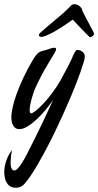

<svg xmlns="http://www.w3.org/2000/svg" viewBox="-84 -616 461 901"><path d="M314 -349.1Q314 -341.8 307.9 -321.5Q301.8 -301.3 292.5 -274.9Q283.2 -248.5 271.7 -219.5Q260.3 -190.4 250 -166Q232.4 -124 213.1 -81.5Q193.8 -39.1 174.1 2Q154.3 43 134.3 80.8Q114.3 118.7 95.7 150.9Q77.1 183.1 60.1 208.3Q43 233.4 28.8 249Q21.5 257.3 11 261.2Q0.5 265.1 -9.8 265.1Q-21 265.1 -30.8 261.2Q-40.5 257.3 -47.9 248.3Q-55.2 239.3 -59.6 224.9Q-64 210.4 -64 189.9Q-64 168.9 -56.2 143.1Q-48.3 117.2 -27.8 86.9Q-34.2 123 -34.2 145Q-34.2 167.5 -29.1 175.8Q-23.9 184.1 -17.1 184.1Q-12.7 184.1 -6.3 179.7Q0 175.3 9 163.1Q18.1 150.9 30 130.1Q42 109.4 58.1 76.2Q70.3 52.7 86.4 20Q114.3 -36.1 165 -146Q148.9 -123.5 128.9 -99.4Q108.9 -75.2 87.6 -55.4Q66.4 -35.6 45.2 -22.7Q23.9 -9.8 5.9 -9.8Q-3.4 -9.8 -10.3 -14.2Q-17.1 -18.6 -21.7 -26.4Q-26.4 -34.2 -28.6 -44.2Q-30.8 -54.2 -30.8 -65.9Q-30.8 -83 -25.1 -110.1Q-19.5 -137.2 -7.3 -171.9Q4.9 -206.5 24.4 -248.5Q43.9 -290.5 71.8 -337.9Q81.1 -353 90.6 -363.3Q100.1 -373.5 118.2 -377.9Q135.3 -381.8 148.9 -387Q162.6 -392.1 170.9 -392.1Q179.2 -392.1 179.2 -384.8Q179.2 -378.9 171.6 -366.5Q164.1 -354 151.4 -333.3Q138.7 -312.5 121.8 -282.7Q105 -252.9 85.9 -211.9Q78.6 -196.3 73 -180.2Q67.4 -164.1 63.5 -149.2Q59.6 -134.3 57.4 -121.6Q55.2 -108.9 55.2 -100.1Q55.2 -84 62 -84Q67.9 -84 82.8 -95.5Q97.7 -106.9 117.2 -127.4Q136.7 -147.9 158.4 -176.3Q180.2 -204.6 199.2 -237.8Q218.8 -272.9 231 -296.4Q243.2 -319.8 250.2 -335Q257.3 -350.1 260.7 -358.4Q264.2 -366.7 267.1 -371.1Q269.5 -375 272.5 -378.4Q275.4 -381.8 279.8 -381.8Q282.2 -381.8 287.8 -380.6Q293.5 -379.4 299.3 -375.7Q305.2 -372.1 309.6 -365.7Q314 -359.4 314 -349.1ZM356.4 -460.9Q356.4 -460 356.9 -459.5Q357.4 -459 357.4 -458Q357.4 -451.7 351.3 -446.8Q345.2 -441.9 340.3 -441.9Q339.4 -441.9 339.6 -441.2Q339.8 -440.4 338.4 -441.2Q336.9 -441.9 332.8 -445.8Q328.6 -449.7 319.6 -458.7Q310.5 -467.8 295.7 -483.4Q280.8 -499 257.3 -523.9Q243.2 -513.7 222.4 -499.8Q201.7 -485.8 180.2 -473.1Q158.7 -460.4 139.6 -451.7Q120.6 -442.9 110.4 -442.9Q104.5 -442.9 101.6 -445.3Q98.6 -447.8 98.6 -451.2Q98.6 -456.1 104.5 -461.9Q124.5 -480 141.4 -494.1Q158.2 -508.3 174.1 -521.5Q189.9 -534.7 205.6 -548.1Q221.2 -561.5 238.8 -579.1Q245.6 -585.9 250.5 -591.1Q255.4 -596.2 267.6 -596.2Q272 -596.2 277.6 -594Q283.2 -591.8 288.6 -587.6Q293.9 -583.5 297.9 -577.9Q301.8 -572.3 302.7 -564.9Q313.5 -543 322.3 -526.6Q331.1 -510.3 337.6 -497.8Q344.2 -485.4 348.9 -476.6Q353.5 -467.8 356.4 -460.9Z"/></svg>

Font: Mervale Script
Style: Regular
Weight: 400
Designer: Astigmatic (AOETI)
Foundry: Astigmatic (AOETI)
Version: Version 1.000